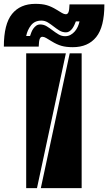

<svg xmlns="http://www.w3.org/2000/svg" viewBox="-98 -977 562 997"><path d="M326 -700V0H114L264 -700ZM38 0V-700H244L94 0ZM444 -954Q444 -837 401.5 -784.5Q359 -732 280 -732Q245 -732 221 -739Q197 -746 171 -762Q153 -773 142 -779.5Q131 -786 122 -786Q113 -786 108.5 -775.5Q104 -765 103 -735H-78Q-78 -852 -35.5 -904.5Q7 -957 86 -957Q121 -957 145 -950Q169 -943 195 -927Q213 -916 224 -909.5Q235 -903 244 -903Q253 -903 257.5 -913.5Q262 -924 263 -954ZM296 -866Q293 -858 288.5 -848Q284 -838 278 -829.5Q272 -821 263.5 -815Q255 -809 245 -809Q226 -809 210.5 -818.5Q195 -828 180.5 -839.5Q166 -851 150.5 -860.5Q135 -870 117 -870Q82 -870 63 -845.5Q44 -821 38 -790H58Q61 -799 65 -809.5Q69 -820 75.5 -829Q82 -838 90.5 -844Q99 -850 111 -850Q129 -850 144.5 -840.5Q160 -831 175 -819.5Q190 -808 206 -798.5Q222 -789 240 -789Q256 -789 268.5 -796Q281 -803 290.5 -814Q300 -825 306 -838.5Q312 -852 315 -866Z"/></svg>

Font: J.M. Nexus Grotesque
Style: Regular
Weight: 900
Designer: deFharo
Foundry: deFharo
Version: Version 3.003